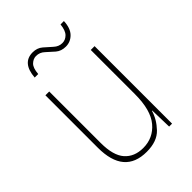

<svg xmlns="http://www.w3.org/2000/svg" viewBox="-212 -816 925 925"><g transform="rotate(-45 250.0 -354.0)"><path d="M128 -625Q131 -664 147 -679Q163 -694 182 -694Q207 -694 225.5 -676.5Q244 -659 264.5 -641.5Q285 -624 316 -624Q348 -624 371 -647.5Q394 -671 396 -718H373Q369 -680 353 -664Q337 -648 316 -648Q292 -648 273 -665.5Q254 -683 233.5 -700.5Q213 -718 183 -718Q111 -718 104 -625ZM390 -112H392L395 0H415V-528H389V-227Q389 -118 345.5 -66.5Q302 -15 234 -15Q174 -15 140 -53.5Q106 -92 106 -177V-528H80V-171Q80 10 233 10Q304 10 340.5 -28.5Q377 -67 390 -112Z"/></g></svg>

Font: Noto Sans Mono UI Condensed Thin
Style: Regular
Weight: 250
Width: 3
Designer: Monotype Design team
Foundry: Monotype Imaging Inc.
Version: 1.000